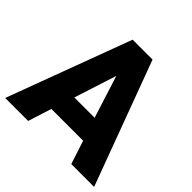

<svg xmlns="http://www.w3.org/2000/svg" viewBox="-192 -896 1064 1064"><g transform="rotate(45 340.5 -364.0)"><path d="M263 -728H419L689 0H510L465 -138H216L172 0H-8ZM341 -522 261 -273H420Z"/></g></svg>

Font: Freesentation 9 Black
Style: Regular
Weight: 900
Designer: glyphs from Roboto by Christian Robertson / Hangul glyphs from Noto Sans CJK(Source Han Sans) by Jang Soo-young and Kang
Foundry: PT&
Version: Version 2.001